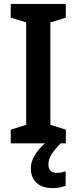

<svg xmlns="http://www.w3.org/2000/svg" viewBox="-20 -734 393 983"><path d="M317 0H35V-70L114 -95V-619L35 -644V-714H317V-644L238 -619V-95L317 -70ZM228 108Q228 151 271 151Q285 151 296.5 148.5Q308 146 316 143V218Q303 222 287 225.5Q271 229 250 229Q196 229 167 202Q138 175 138 128Q138 90 163.5 52Q189 14 232 -17L291 0Q258 33 243 57.5Q228 82 228 108Z"/></svg>

Font: Noto Sans Lao SemiCondensed SemiBold
Style: Regular
Weight: 600
Width: 4
Designer: Monotype Design Team
Foundry: Monotype Imaging Inc.
Version: Version 2.003; ttfautohint (v1.8.4.7-5d5b)